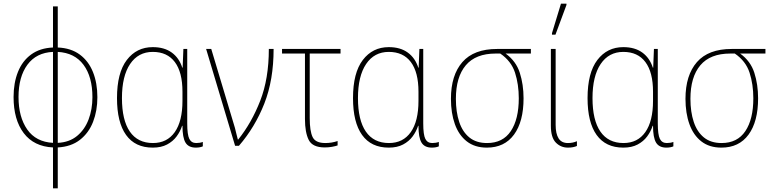

<svg xmlns="http://www.w3.org/2000/svg" viewBox="-20 -795 4226 1047"><path d="M269 232V9Q165 4 109.5 -69Q54 -142 54 -266Q54 -343 78 -403Q102 -463 150 -498Q198 -533 269 -536V-760H295V-536Q367 -533 415 -497.5Q463 -462 487 -402Q511 -342 511 -265Q511 -191 487.5 -130.5Q464 -70 416 -32.5Q368 5 295 9V232ZM269 -16V-512Q178 -508 129.5 -442Q81 -376 81 -266Q81 -157 128.5 -89Q176 -21 269 -16ZM295 -16Q358 -19 400 -53.5Q442 -88 463 -143.5Q484 -199 484 -265Q484 -376 435.5 -441.5Q387 -507 295 -512Z M813 10Q717 10 667.5 -59Q618 -128 618 -260Q618 -398 671.5 -468Q725 -538 813 -538Q876 -538 916.5 -508.5Q957 -479 974 -426H976L980 -528H1001V-122Q1001 -60 1012.5 -37.5Q1024 -15 1050 -15Q1070 -15 1086 -21V3Q1080 6 1070 8Q1060 10 1048 10Q1008 10 991.5 -17.5Q975 -45 975 -109H973Q963 -78 943 -51Q923 -24 891 -7Q859 10 813 10ZM814 -15Q891 -15 933 -74.5Q975 -134 975 -245V-295Q975 -401 933.5 -456.5Q892 -512 813 -512Q734 -512 689.5 -446Q645 -380 645 -260Q645 -140 688 -77.5Q731 -15 814 -15Z M1262 0 1104 -528H1132L1261 -98Q1263 -88 1268 -69.5Q1273 -51 1277 -34H1279Q1352 -125 1399 -245.5Q1446 -366 1446 -528H1472Q1472 -359 1421.5 -230.5Q1371 -102 1283 0Z M1751 9Q1684 9 1663.5 -32Q1643 -73 1643 -146V-503H1518V-528H1837V-503H1669V-151Q1669 -81 1684.5 -48Q1700 -15 1754 -15Q1789 -15 1821 -26V-2Q1810 2 1791 5.5Q1772 9 1751 9Z M2100 10Q2004 10 1954.5 -59Q1905 -128 1905 -260Q1905 -398 1958.5 -468Q2012 -538 2100 -538Q2163 -538 2203.5 -508.5Q2244 -479 2261 -426H2263L2267 -528H2288V-122Q2288 -60 2299.5 -37.5Q2311 -15 2337 -15Q2357 -15 2373 -21V3Q2367 6 2357 8Q2347 10 2335 10Q2295 10 2278.5 -17.5Q2262 -45 2262 -109H2260Q2250 -78 2230 -51Q2210 -24 2178 -7Q2146 10 2100 10ZM2101 -15Q2178 -15 2220 -74.5Q2262 -134 2262 -245V-295Q2262 -401 2220.5 -456.5Q2179 -512 2100 -512Q2021 -512 1976.5 -446Q1932 -380 1932 -260Q1932 -140 1975 -77.5Q2018 -15 2101 -15Z M2635 10Q2569 10 2525.5 -24Q2482 -58 2460.5 -118Q2439 -178 2439 -256Q2439 -385 2501.5 -456.5Q2564 -528 2691 -528H2875V-503H2737Q2794 -462 2814.5 -398Q2835 -334 2835 -259Q2835 -132 2783 -61Q2731 10 2635 10ZM2636 -15Q2722 -15 2765.5 -80Q2809 -145 2809 -259Q2809 -335 2788.5 -398.5Q2768 -462 2708 -503H2683Q2574 -503 2520 -439Q2466 -375 2466 -256Q2466 -185 2484 -130.5Q2502 -76 2539.5 -45.5Q2577 -15 2636 -15Z M3077 10Q3038 10 3011 -17.5Q2984 -45 2984 -109V-528H3010V-114Q3010 -66 3026 -40.5Q3042 -15 3077 -15Q3090 -15 3102.5 -17.5Q3115 -20 3126 -25V1Q3117 5 3105 7.5Q3093 10 3077 10ZM2990 -606V-614L3039 -775H3069V-768L3009 -606Z M3379 10Q3283 10 3233.5 -59Q3184 -128 3184 -260Q3184 -398 3237.5 -468Q3291 -538 3379 -538Q3442 -538 3482.5 -508.5Q3523 -479 3540 -426H3542L3546 -528H3567V-122Q3567 -60 3578.5 -37.5Q3590 -15 3616 -15Q3636 -15 3652 -21V3Q3646 6 3636 8Q3626 10 3614 10Q3574 10 3557.5 -17.5Q3541 -45 3541 -109H3539Q3529 -78 3509 -51Q3489 -24 3457 -7Q3425 10 3379 10ZM3380 -15Q3457 -15 3499 -74.5Q3541 -134 3541 -245V-295Q3541 -401 3499.5 -456.5Q3458 -512 3379 -512Q3300 -512 3255.5 -446Q3211 -380 3211 -260Q3211 -140 3254 -77.5Q3297 -15 3380 -15Z M3914 10Q3848 10 3804.5 -24Q3761 -58 3739.5 -118Q3718 -178 3718 -256Q3718 -385 3780.5 -456.5Q3843 -528 3970 -528H4154V-503H4016Q4073 -462 4093.5 -398Q4114 -334 4114 -259Q4114 -132 4062 -61Q4010 10 3914 10ZM3915 -15Q4001 -15 4044.5 -80Q4088 -145 4088 -259Q4088 -335 4067.5 -398.5Q4047 -462 3987 -503H3962Q3853 -503 3799 -439Q3745 -375 3745 -256Q3745 -185 3763 -130.5Q3781 -76 3818.5 -45.5Q3856 -15 3915 -15Z"/></svg>

Font: Noto Sans SemiCondensed Thin
Style: Regular
Weight: 100
Width: 4
Designer: Monotype Design Team
Foundry: Monotype Imaging Inc.
Version: Version 2.013; ttfautohint (v1.8.4.7-5d5b)